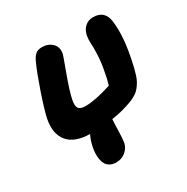

<svg xmlns="http://www.w3.org/2000/svg" viewBox="-160 -691 952 976"><g transform="rotate(-30 316.5 -202.5)"><path d="M248 147Q226.6 147 211.7 138.4Q196.8 129.9 189.7 116.9Q182.6 104 179.9 86.2Q177.2 68.4 178.2 51.5Q179.2 34.7 183.1 17.1Q190.4 -18.1 204.1 -44.9Q114.3 -46.4 75.9 -93.5Q37.6 -140.6 54.2 -223.1Q64 -269 94.7 -358.9Q125.5 -448.7 147 -496.1Q158.7 -523.9 172.9 -536.9Q187 -549.8 211.9 -549.8Q248 -549.8 271.5 -527.3Q294.9 -504.9 287.1 -465.8Q286.6 -461.4 253.9 -372.8Q221.2 -284.2 212.9 -241.2Q206.1 -208 215.3 -193.6Q224.6 -179.2 255.9 -179.2Q313.5 -179.2 409.2 -210Q420.4 -245.6 425.8 -280.8Q435.5 -327.6 437.7 -373Q439.9 -418.5 438 -439.2Q436 -460 439.9 -484.9Q445.8 -516.6 465.6 -534.2Q485.4 -551.8 513.2 -551.8Q582 -551.8 590.8 -481Q601.6 -390.6 575.2 -266.1Q569.8 -240.2 565.7 -222.9Q561.5 -205.6 555.4 -186.5Q549.3 -167.5 542.2 -154.8Q535.2 -142.1 525.4 -129.2Q515.6 -116.2 502.9 -107.2Q490.2 -98.1 473.4 -90.3Q456.5 -82.5 435.1 -76.2Q392.6 -61.5 339.8 -54.2Q337.9 -33.2 336.9 13.2Q335.9 59.6 332 81.1Q326.7 107.9 303.7 127.4Q280.8 147 248 147Z"/></g></svg>

Font: Shantell Sans Irregular Bouncy
Style: Bold Italic
Weight: 700
Italic angle: -11.31°
Designer: Stephen Nixon, Anya Danilova, Shantell Martin
Foundry: Arrow Type
Version: Version 1.006;[9816181b4]